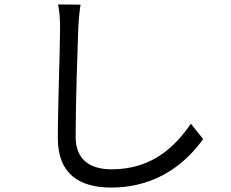

<svg xmlns="http://www.w3.org/2000/svg" viewBox="-20 -797 1040 863"><path d="M241 -777C247 -748 250 -713 250 -677C250 -572 240 -322 240 -175C240 -14 338 46 480 46C698 46 826 -78 893 -172L838 -241C767 -138 664 -36 482 -36C390 -36 320 -74 320 -183C320 -331 328 -565 332 -677C334 -709 337 -744 342 -776Z"/></svg>

Font: Source Han Sans KR Regular
Style: Regular
Weight: 400
Designer: Ryoko NISHIZUKA (kana & ideographs); Paul D. Hunt (Latin, Greek & Cyrillic); Wenlong ZHANG (bopomofo); Sandoll Communica
Foundry: Adobe Systems Incorporated
Version: Version 1.004;PS 1.004;hotconv 1.0.82;makeotf.lib2.5.63406